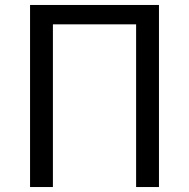

<svg xmlns="http://www.w3.org/2000/svg" viewBox="-20 -753 761 773"><path d="M101 0H193V-655H528V0H620V-733H101Z"/></svg>

Font: Source Han Sans JP
Style: Regular
Weight: 400
Designer: Ryoko NISHIZUKA 西塚涼子 (kana, bopomofo & ideographs); Paul D. Hunt (Latin, Greek & Cyrillic); Sandoll Communications 산돌커뮤니
Foundry: Adobe
Version: Version 2.004;hotconv 1.0.118;makeotfexe 2.5.65603